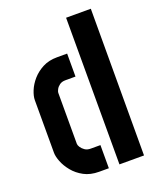

<svg xmlns="http://www.w3.org/2000/svg" viewBox="-134 -795 723 877"><g transform="rotate(-20 227.5 -356.5)"><path d="M195.1 0Q152.7 0 122 -16.6Q91.2 -33.2 70.9 -58.2Q50.6 -83.1 40.7 -108.7Q30.8 -134.3 30.8 -152.3V-407.8Q30.8 -427.3 41.3 -453Q51.8 -478.7 72.4 -502.4Q93.1 -526 123.1 -541.7Q153 -557.3 192.9 -557.3H242.2V-445.6H193.1Q175.8 -445.6 164.7 -437.5Q153.6 -429.4 148.3 -419.1Q142.9 -408.9 142.9 -403V-154.3Q142.9 -148.2 148.9 -138.4Q155 -128.6 166.5 -120.5Q178 -112.5 194.7 -112.5H242.2V0ZM293.7 0V-712.8H413.9L413.1 0Z"/></g></svg>

Font: Stick No Bills ExtraLight
Style: Regular
Weight: 200
Designer: Kosala Senevirathne, Siva Puranthara, Lasantha Premarathna, Tharique Azeez
Foundry: mooniak
Version: Version 2.000